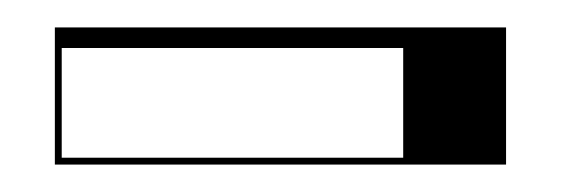

<svg xmlns="http://www.w3.org/2000/svg" viewBox="-20 -505 409 140"><path d="M20 -385V-485H349V-385ZM25 -390H274V-470H25Z"/></svg>

Font: Engraving Unshaded CC
Style: Bold
Weight: 700
Designer: indestructible type*
Foundry: Cowboy Collective
Version: Version 1.000